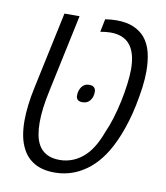

<svg xmlns="http://www.w3.org/2000/svg" viewBox="-76 -703 672 776"><g transform="rotate(10 260.5 -315.5)"><path d="M200.2 9.8Q149.4 9.8 116.5 -9.5Q83.5 -28.8 66.9 -62.5Q54.7 -85.4 49.3 -114.3Q43.9 -143.1 43.9 -175.8Q43.9 -205.6 48.1 -240.7Q52.2 -275.9 61 -315.9L127.9 -629.9H189.9L123 -315.4Q113.8 -273.4 109.6 -240.7Q105.5 -208 105.5 -179.2Q105.5 -152.3 109.9 -128.7Q114.3 -105 124.5 -87.4Q135.7 -67.4 157.2 -55.7Q178.7 -43.9 210.9 -43.9Q240.2 -43.9 267.1 -55.2Q293.9 -66.4 316.4 -88.9Q334 -106.4 348.4 -131.8Q362.8 -157.2 373.5 -187Q385.7 -213.4 396.5 -248.3Q407.2 -283.2 415.3 -321Q423.3 -358.9 427.7 -394Q432.1 -429.2 432.1 -454.6Q432.1 -489.3 424.6 -515.1Q417 -541 403.3 -556.2Q391.1 -570.8 371.3 -578.9Q351.6 -586.9 325.2 -586.9Q314.9 -586.9 304.4 -585.7Q293.9 -584.5 283.2 -582.5L293.9 -635.7Q306.2 -637.7 318.1 -638.7Q330.1 -639.6 340.8 -639.6Q381.3 -639.6 409.9 -627.4Q438.5 -615.2 457 -593.8Q477.5 -568.8 486.1 -534.2Q494.6 -499.5 494.6 -457.5Q494.6 -426.3 490 -390.9Q485.4 -355.5 477.1 -314.9Q469.7 -279.3 460.2 -247.8Q450.7 -216.3 439.5 -188.2Q428.2 -160.2 415.5 -136.2Q395 -97.7 369.4 -69.1Q343.8 -40.5 314.5 -22.9Q297.9 -12.2 279.1 -4.9Q260.3 2.4 240.5 6.1Q220.7 9.8 200.2 9.8ZM261.2 -289.6Q248.5 -289.6 241.9 -295.4Q235.4 -301.3 235.4 -313Q235.4 -333 246.1 -348.4Q256.8 -363.8 276.9 -363.8Q290 -363.8 296.9 -357.4Q303.7 -351.1 303.7 -338.9Q303.7 -318.4 292.7 -304Q281.7 -289.6 261.2 -289.6Z"/></g></svg>

Font: Open Sans SemiCondensed Light
Style: Italic
Weight: 300
Width: 4
Italic angle: -12°
Designer: Monotype Design Team
Foundry: Monotype Imaging Inc.
Version: Version 3.000